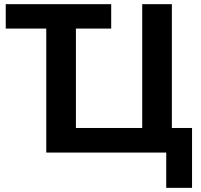

<svg xmlns="http://www.w3.org/2000/svg" viewBox="-20 -739 974 930"><path d="M785.2 170.9V0H204.1V-600.6H7.8V-718.8H518.6V-600.6H347.7V-119.1H668.9V-718.8H812.5V-119.1H910.2V170.9Z"/></svg>

Font: Min Sans Bold
Style: Regular
Weight: 700
Designer: Jinseong-Kim, NotoSansCJK, Nunito
Foundry: Jinseong-Kim
Version: Version 1.400;Glyphs 3.1.2 (3151)